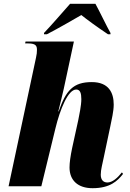

<svg xmlns="http://www.w3.org/2000/svg" viewBox="-20 -978 683 1008"><path d="M211 -805V-798H226C288 -830 367 -876 407 -899C438 -874 486 -839 547 -798H560V-805C541 -838 502 -920 481 -958H348C305 -910 256 -852 211 -805ZM466 10C558 10 597 -28 626 -65L620 -73C597 -44 570 -20 544 -20C522 -20 509 -34 509 -61C509 -88 518 -117 525 -153L559 -314C566 -349 577 -394 577 -429C577 -491 551 -547 462 -547C364 -547 326 -503 288 -393H286C292 -416 311 -494 315 -513L368 -760H114L112 -750H129C170 -750 174 -735 174 -716C174 -704 173 -692 169 -675L25 0H197L271 -304C295 -403 337 -508 380 -508C401 -508 407 -489 407 -457C407 -425 396 -373 391 -348L359 -202C350 -159 345 -124 345 -99C345 -31 389 10 466 10Z"/></svg>

Font: Noto Serif Display Condensed Black
Style: Italic
Weight: 900
Width: 3
Italic angle: -12°
Designer: Monotype Design Team
Foundry: Monotype Imaging Inc.
Version: Version 2.009